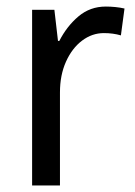

<svg xmlns="http://www.w3.org/2000/svg" viewBox="-20 -617 413 586"><path d="M303 -597Q317 -597 332 -595.5Q347 -594 360 -591L349 -509Q325 -516 297 -516Q261 -516 230.5 -493Q200 -470 181.5 -429Q163 -388 163 -335V-51H78V-587H146L157 -492H161Q184 -537 219.5 -567Q255 -597 303 -597Z"/></svg>

Font: Noto Sans Tamil UI SemiCondensed
Style: Regular
Weight: 400
Width: 4
Designer: Jelle Bosma - Monotype Design Team
Foundry: Monotype Imaging Inc.
Version: Version 2.004; ttfautohint (v1.8.4.7-5d5b)